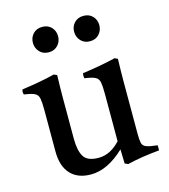

<svg xmlns="http://www.w3.org/2000/svg" viewBox="-110 -813 803 913"><g transform="rotate(-15 291.5 -357.0)"><path d="M226 12Q161 12 125.5 -26.5Q90 -65 90 -138V-340Q90 -379 86.5 -398Q83 -417 67.5 -425Q52 -433 15 -438Q10 -451 15 -463Q58 -469 97.5 -476Q137 -483 177 -493L192 -486Q191 -455 190.5 -427.5Q190 -400 190 -376V-174Q190 -114 208.5 -84.5Q227 -55 281 -55Q311 -55 337.5 -68.5Q364 -82 388 -108V-340Q388 -379 384.5 -398Q381 -417 365.5 -425Q350 -433 313 -438Q310 -451 313 -463Q356 -469 395.5 -476Q435 -483 476 -493L491 -486Q490 -455 489.5 -427.5Q489 -400 489 -376V-117Q489 -87 492.5 -72Q496 -57 512.5 -50.5Q529 -44 567 -40Q568 -28 567 -15Q524 -11 485 -5Q446 1 409 10L393 3L391 -67Q308 12 226 12ZM120 -664Q120 -690 137 -708Q154 -726 182 -726Q210 -726 227 -708Q244 -690 244 -664Q244 -638 227 -619.5Q210 -601 182 -601Q154 -601 137 -619.5Q120 -638 120 -664ZM323 -664Q323 -690 340 -708Q357 -726 385 -726Q413 -726 430 -708Q447 -690 447 -664Q447 -638 430 -619.5Q413 -601 385 -601Q357 -601 340 -619.5Q323 -638 323 -664Z"/></g></svg>

Font: Tiro Gurmukhi
Style: Regular
Weight: 400
Designer: Gurmukhi: John Hudson & Fiona Ross. Latin: John Hudson.
Foundry: Tiro Typeworks Ltd.
Version: Version 1.52